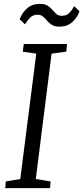

<svg xmlns="http://www.w3.org/2000/svg" viewBox="-20 -970 430 990"><path d="M7 0 10 -34.5 84.5 -47 167 -693.5 97.5 -703.5 102.5 -743H325.5L321.5 -703.5L246 -693.5L164.5 -47L241 -34.5L238 0ZM286.5 -832.5Q262 -832.5 247.5 -841.8Q233 -851 222.8 -863.2Q212.5 -875.5 201.5 -884.8Q190.5 -894 174.5 -894Q150 -894 136 -880Q122 -866 109 -844.5L81.5 -871Q93.5 -904 119.8 -927Q146 -950 185.5 -950Q211 -950 225.5 -940.8Q240 -931.5 250.2 -919.2Q260.5 -907 271 -897.8Q281.5 -888.5 297.5 -888.5Q322.5 -888.5 336.5 -902.5Q350.5 -916.5 363 -938L390 -911.5Q378 -878.5 352 -855.5Q326 -832.5 286.5 -832.5Z"/></svg>

Font: Merriweather 20pt Light
Style: Italic
Weight: 300
Italic angle: -7.8°
Version: Version 2.101